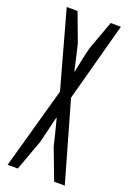

<svg xmlns="http://www.w3.org/2000/svg" viewBox="-144 -797 575 849"><g transform="rotate(20 143.0 -372.5)"><path d="M116 -383 9 0H57L110 -145C119 -184 129 -223 140 -269H142C154 -223 164 -184 173 -145L228 0H278L171 -375L271 -745H223L174 -611C164 -576 157 -537 147 -489H145C134 -537 126 -576 117 -611L67 -745H16Z"/></g></svg>

Font: 寒蝉无机体 CompactMedium
Style: Regular
Weight: 500
Width: 3
Designer: ChillTanhei {Warren2060}; 
Source Han Sans {Ryoko NISHIZUKA 西塚涼子 (kana, bopomofo & ideographs); Paul D. Hunt (Latin, Gre
Foundry: ChillType&Adobe
Version: Version 1.000;Glyphs 3.1.1 (3135)